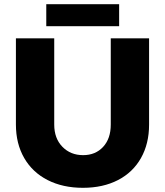

<svg xmlns="http://www.w3.org/2000/svg" viewBox="-20 -884 789 917"><path d="M377 -143Q436 -143 472.5 -182.5Q509 -222 509 -289V-701H692V-289Q692 -198 653.5 -129.5Q615 -61 543.5 -24Q472 13 376 13Q280 13 207.5 -24Q135 -61 95.5 -129.5Q56 -198 56 -289V-701H239V-289Q239 -223 278 -183Q317 -143 377 -143ZM201 -864H549V-759H201Z"/></svg>

Font: Gontserrat
Style: Bold
Weight: 700
Designer: Julieta Ulanovsky
Foundry: Julieta Ulanovsky
Version: Version 6.001